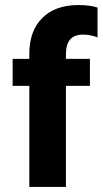

<svg xmlns="http://www.w3.org/2000/svg" viewBox="-20 -740 406 760"><path d="M336 -400H241V0H96V-400H30V-507H96V-526Q96 -618 147.5 -669Q199 -720 290 -720Q337 -720 366 -710V-592Q338 -603 308 -603Q241 -603 241 -526V-507H336Z"/></svg>

Font: Hind Mysuru
Style: Bold
Weight: 700
Designer: Manushi Parikh, Hitesh Malaviya
Foundry: Indian Type Foundry
Version: Version 0.703;PS 1.0;hotconv 1.0.86;makeotf.lib2.5.63406